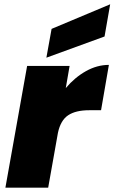

<svg xmlns="http://www.w3.org/2000/svg" viewBox="-20 -865 528 885"><path d="M202.1 0H4.9L105 -561H300.8L283.2 -459Q324.7 -508.3 376.2 -537.1Q427.7 -565.9 481.9 -565.9L445.8 -356.9H391.1Q329.1 -356.9 294.2 -333.7Q259.3 -310.5 247.1 -252.9ZM217.8 -731.9 487.8 -845.2 461.9 -696.8 193.8 -599.1Z"/></svg>

Font: Poppins ExtraBold
Style: Italic
Weight: 800
Italic angle: -10°
Designer: Ninad Kale (Devanagari), Jonny Pinhorn (Latin)
Foundry: Indian Type Foundry
Version: Version 3.200;PS 1.000;hotconv 16.6.54;makeotf.lib2.5.65590